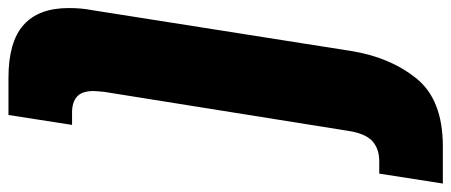

<svg xmlns="http://www.w3.org/2000/svg" viewBox="-356 -548 1092 465"><g transform="rotate(-90 190.5 -316.0)"><path d="M2 56H32Q63 56 81.5 38.5Q100 21 106 -22L200 -610Q202 -630 202 -636Q202 -664 188.5 -676Q175 -688 150 -688H120L144 -842H234Q321 -842 362 -805.5Q403 -769 403 -696Q403 -665 398 -640L299 -12Q284 82 232.5 146Q181 210 68 210H-22Z"/></g></svg>

Font: Exo Black
Style: Italic
Weight: 900
Italic angle: -9°
Designer: Natanael Gama
Foundry: Natanael Gama
Version: Version 1.500; ttfautohint (v1.6)